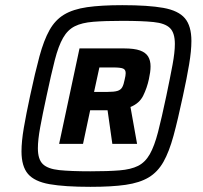

<svg xmlns="http://www.w3.org/2000/svg" viewBox="-20 -716 787 744"><path d="M330.4 8Q230.3 8 171.9 -2.3Q113.6 -12.6 88.4 -42.1Q63.3 -71.6 63.3 -129.4Q63.3 -167.9 72.3 -220.8Q81.4 -273.6 96.5 -344Q116 -435.2 132.9 -497.6Q149.8 -560 171.8 -599.3Q193.8 -638.6 228.5 -659.5Q263.1 -680.3 317.6 -688.2Q372.1 -696 453.9 -696Q554.5 -696 612.9 -685.5Q671.3 -675 696.5 -645.2Q721.7 -615.4 721.7 -557.2Q721.7 -519.1 712.8 -466.3Q704 -413.5 688.8 -344Q669.4 -252.8 652.5 -190.4Q635.5 -128 613.3 -88.7Q591 -49.4 556.1 -28.5Q521.3 -7.7 467 0.2Q412.8 8 330.4 8ZM209.1 -158.4 288.1 -528.4H460.5Q500.5 -528.4 522.6 -520.4Q544.6 -512.4 554 -497Q563.4 -481.6 563.4 -458.8Q563.4 -447.8 561.7 -435.4Q559.9 -423 556.9 -409Q549.5 -374.8 534.8 -345.1Q520.1 -315.4 485.6 -301.5L511.2 -158.4H415.3L396.8 -288.8H329.4L301.7 -158.4ZM330.1 -52.2Q398.6 -52.2 443.1 -55.8Q487.5 -59.4 515 -73.2Q542.6 -87.1 560.5 -118.5Q578.3 -149.9 592.4 -204.3Q606.4 -258.7 624.4 -344Q639.4 -415.7 648.5 -464.6Q657.6 -513.5 657.6 -545.7Q657.6 -588.8 638.5 -607.4Q619.4 -626.1 574.9 -630.6Q530.3 -635.2 454.2 -635.2Q386 -635.2 341.7 -631.6Q297.3 -628.1 269.8 -614.2Q242.2 -600.4 224.4 -569.2Q206.5 -538.1 192.4 -483.4Q178.4 -428.7 160.4 -344Q144.8 -272.3 135.8 -223.1Q126.8 -173.9 126.8 -141.3Q126.8 -98.6 146.1 -80Q165.4 -61.4 209.9 -56.8Q254.5 -52.2 330.1 -52.2ZM344.5 -359.8H395.5Q422.4 -359.8 435.2 -363.8Q448 -367.7 453.7 -378.1Q459.4 -388.4 463 -407.5Q465 -415.5 466 -421.8Q467 -428.1 467 -432.7Q467 -446.2 456.8 -450.4Q446.6 -454.6 419 -454.6H365.1Z"/></svg>

Font: Saira Thin
Style: Italic
Weight: 100
Italic angle: -12°
Designer: Hector Gatti with collaboration of the Omnibus-Type team
Foundry: Omnibus-Type
Version: Version 1.101